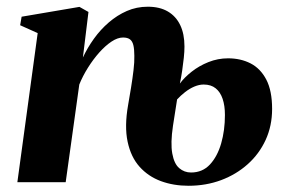

<svg xmlns="http://www.w3.org/2000/svg" viewBox="-20 -556 877 586"><path d="M233 -380.5Q247 -410.5 266.8 -438Q286.5 -465.5 312 -487.5Q337.5 -509.5 367.2 -522.5Q397 -535.5 431 -535.5Q467.5 -535.5 492.2 -521Q517 -506.5 530 -479.5Q543 -452.5 543 -414Q543 -398.5 541 -379.5Q539 -360.5 536 -340.2Q533 -320 529 -301Q542.5 -319.5 565 -337.2Q587.5 -355 616.2 -366.5Q645 -378 676 -378Q714.5 -378 744.8 -362.5Q775 -347 792.8 -313Q810.5 -279 810.5 -223.5Q810.5 -172 790.8 -129Q771 -86 736 -54.8Q701 -23.5 654.8 -6.2Q608.5 11 555.5 11Q509.5 11 471 -3.2Q432.5 -17.5 406 -47Q379.5 -76.5 369.5 -123.5Q359.5 -170.5 371 -235.5Q375.5 -261 380 -288.8Q384.5 -316.5 387.5 -341.8Q390.5 -367 390 -385.5Q390 -406 387 -418.2Q384 -430.5 376.5 -436Q369 -441.5 355.5 -441.5Q339 -441.5 320.2 -429Q301.5 -416.5 283 -395.8Q264.5 -375 248.5 -349.5Q232.5 -324 222 -298L180.5 0H33L95 -455L41.5 -479L46 -505L222.5 -535L250 -519.5ZM508 -172.5Q500 -119 505.8 -87.5Q511.5 -56 527 -42.8Q542.5 -29.5 563 -29.5Q598 -29.5 620.8 -54Q643.5 -78.5 655 -118.2Q666.5 -158 666.5 -205Q666.5 -233.5 659.5 -254.2Q652.5 -275 638.2 -286.5Q624 -298 601.5 -298Q588 -298 573.2 -291.8Q558.5 -285.5 545 -275Q531.5 -264.5 520.5 -252.5Z"/></svg>

Font: Merriweather 96pt ExtraBold
Style: Italic
Weight: 800
Italic angle: -7.8°
Version: Version 2.101